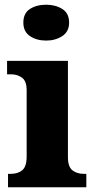

<svg xmlns="http://www.w3.org/2000/svg" viewBox="-20 -794 405 814"><path d="M176 -622Q135 -622 107 -641Q79 -660 79 -698Q79 -738 107 -756Q135 -774 176 -774Q215 -774 244 -756Q273 -738 273 -698Q273 -660 244 -641Q215 -622 176 -622ZM14 0V-57H26Q56 -57 74.5 -72.5Q93 -88 93 -130V-412Q93 -450 73.5 -464.5Q54 -479 26 -479H10V-536H268V-128Q268 -87 287 -72Q306 -57 335 -57H346V0Z"/></svg>

Font: Noto Serif Lao ExtraBold
Style: Regular
Weight: 800
Designer: Monotype Design Team
Foundry: Monotype Imaging Inc.
Version: Version 2.003; ttfautohint (v1.8.4.7-5d5b)